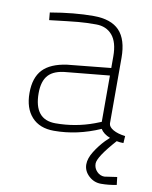

<svg xmlns="http://www.w3.org/2000/svg" viewBox="-81 -570 656 829"><g transform="rotate(10 247.0 -155.0)"><path d="M487 192Q453 199 419 199Q388 199 365 177.5Q342 156 342 127Q342 101 361 70.5Q380 40 405 14L423 -3Q394 -14 381 -35Q281 9 179 9Q116 9 81.5 -29Q47 -67 47 -134Q47 -201 80.5 -236.5Q114 -272 186 -282L376 -301V-352Q376 -414 350 -444.5Q324 -475 279 -475Q235 -475 201.5 -472Q168 -469 76 -458L73 -491Q177 -509 262 -509Q339 -509 375.5 -470.5Q412 -432 412 -352V-64Q413 -49 433 -37.5Q453 -26 486 -22L484 9Q468 9 454 6Q381 88 381 117Q381 137 395 151.5Q409 166 428 166L483 158ZM376 -268 190 -250Q135 -246 110.5 -219.5Q86 -193 86 -140Q86 -24 180 -24Q267 -24 348 -54L376 -65Z"/></g></svg>

Font: Cairo ExtraLight
Style: Regular
Weight: 250
Designer: Mohamed Gaber, the designers of Titillium
Foundry: Kief Type Foundry
Version: Version 2.009; ttfautohint (v1.5.33-1714) -l 8 -r 50 -G 200 